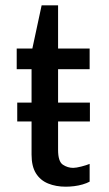

<svg xmlns="http://www.w3.org/2000/svg" viewBox="-20 -694 410 724"><path d="M228 10Q191 10 161.5 -2Q132 -14 115.5 -40.5Q99 -67 99 -111V-433H43V-511H102L137 -674H199V-511H318V-433H199V-129Q199 -85 217 -73Q235 -61 256 -61Q267 -61 286.5 -66Q306 -71 318 -76V-9Q307 -3 291.5 1.5Q276 6 259.5 8Q243 10 228 10ZM45 -236V-307H319V-236Z"/></svg>

Font: Chivo Medium
Style: Regular
Weight: 400
Version: Version 2.002